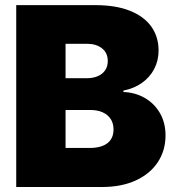

<svg xmlns="http://www.w3.org/2000/svg" viewBox="-20 -748 704 768"><path d="M44.9 0V-727.5H360.4Q443.4 -727.5 500 -704.8Q556.6 -682.1 585.4 -641.4Q614.3 -600.6 614.3 -545.9Q614.3 -505.4 596.7 -471.9Q579.1 -438.5 547.6 -416.3Q516.1 -394 473.6 -385.7V-379.9Q520.5 -378.4 558.8 -356.4Q597.2 -334.5 619.6 -295.9Q642.1 -257.3 642.1 -206.1Q642.1 -146.5 611.6 -99.9Q581.1 -53.2 523.9 -26.6Q466.8 0 387.7 0ZM242.2 -156.2H338.4Q385.3 -156.2 409.7 -175.3Q434.1 -194.3 434.1 -230Q434.1 -254.9 422.6 -272.2Q411.1 -289.6 390.4 -298.8Q369.6 -308.1 340.8 -308.1H242.2ZM242.2 -435.1H326.7Q351.6 -435.1 370.6 -443.1Q389.6 -451.2 400.4 -466.6Q411.1 -481.9 411.1 -503.9Q411.1 -536.6 387.9 -554.7Q364.7 -572.8 329.1 -572.8H242.2Z"/></svg>

Font: Inter 18pt Black
Style: Regular
Weight: 900
Designer: Rasmus Andersson
Foundry: rsms
Version: Version 4.001;git-66647c0bb